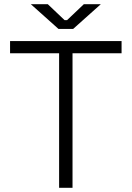

<svg xmlns="http://www.w3.org/2000/svg" viewBox="-20 -896 628 916"><path d="M262 0V-642H28V-700H560V-642H326V0ZM259 -758 127 -876H208L288 -800H300L380 -876H461L329 -758Z"/></svg>

Font: Space Grotesk Light Light
Style: Regular
Weight: 300
Version: Version 2.000